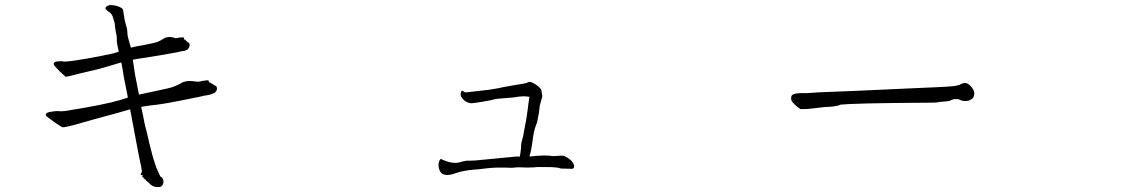

<svg xmlns="http://www.w3.org/2000/svg" viewBox="-20 -705 4540 763"><path d="M471.7 -400.4Q469.7 -413.1 469.7 -415Q467.8 -428.7 461.9 -457Q386.7 -433.6 347.7 -424.8Q307.6 -416 289.1 -411.1Q270.5 -406.2 258.8 -403.3Q243.2 -399.4 240.2 -400.4Q238.3 -401.4 217.8 -420.9Q210 -429.7 200.2 -439.5Q190.4 -449.2 194.3 -454.6Q198.2 -460 208.5 -460.9Q218.8 -461.9 226.6 -461.9Q233.4 -459 250 -460.9Q318.4 -468.8 427.7 -492.2Q440.4 -495.1 452.1 -500Q445.3 -528.3 444.3 -539.1Q444.3 -559.6 443.4 -563.5Q440.4 -575.2 438.5 -588.9Q435.5 -613.3 435.5 -614.3Q435.5 -615.2 427.7 -639.6Q422.9 -652.3 411.1 -659.2Q409.2 -660.2 407.2 -661.1Q407.2 -662.1 405.3 -664.1Q402.3 -667 400.4 -668Q395.5 -676.8 411.1 -683.6Q417 -685.5 425.8 -684.6Q435.5 -683.6 443.4 -681.6Q453.1 -678.7 460 -674.8Q465.8 -672.9 468.8 -666Q470.7 -664.1 469.7 -661.1Q469.7 -658.2 470.7 -655.3Q471.7 -651.4 471.7 -648.4Q471.7 -646.5 472.7 -642.6Q475.6 -623 478.5 -613.3Q480.5 -604.5 482.4 -598.6Q484.4 -593.8 485.4 -585.9Q486.3 -580.1 486.3 -573.2Q486.3 -567.4 488.3 -558.6Q491.2 -547.9 493.2 -539.1Q497.1 -528.3 499 -519.5Q499 -517.6 500 -515.6Q522.5 -521.5 548.8 -525.4Q597.7 -535.2 605.5 -538.1Q612.3 -541 619.1 -544.9Q621.1 -545.9 623 -547.4Q625 -548.8 627.9 -549.8Q631.8 -551.8 635.7 -554.7Q639.6 -556.6 649.4 -557.6Q655.3 -558.6 660.2 -557.6Q665 -556.6 668 -555.7L673.8 -554.7Q676.8 -553.7 677.7 -553.2Q678.7 -552.7 681.6 -553.7H686.5Q687.5 -553.7 689.5 -555.7H694.3L705.1 -556.6Q708 -557.6 708 -556.6L709 -555.7H710L710.9 -553.7V-549.8Q710.9 -546.9 713.9 -547.9Q716.8 -548.8 717.8 -544.9Q718.8 -543 723.6 -540Q724.6 -538.1 726.6 -537.1Q728.5 -535.2 731 -534.2Q733.4 -533.2 733.4 -527.3Q734.4 -520.5 729.5 -513.7Q725.6 -506.8 722.7 -506.8L720.7 -505.9Q717.8 -505.9 715.8 -503.9Q713.9 -502 706.1 -502Q700.2 -501 694.3 -500Q689.5 -499 687.5 -498Q621.1 -485.4 556.6 -475.6Q528.3 -471.7 507.8 -467.8Q515.6 -417 515.6 -416Q515.6 -412.1 521.5 -383.8L532.2 -329.1Q552.7 -334 591.8 -341.8Q657.2 -355.5 667 -359.4Q676.8 -363.3 685.5 -367.2Q688.5 -368.2 691.4 -370.1Q693.4 -371.1 697.3 -373Q703.1 -376 708 -378.9Q713.9 -380.9 725.6 -382.8Q733.4 -383.8 740.2 -382.8Q747.1 -382.8 751 -381.8L759.8 -380.9Q763.7 -380.9 764.6 -379.9Q765.6 -379.9 769.5 -380.9H776.4Q779.3 -382.8 781.2 -382.8L787.1 -383.8L801.8 -385.7Q805.7 -386.7 805.7 -385.7L807.6 -384.8H809.6V-382.8L810.5 -378.9Q810.5 -377 814.5 -377Q816.4 -377 819.3 -374Q822.3 -373 828.1 -369.1Q830.1 -367.2 832 -366.2Q835 -364.3 837.9 -363.3Q840.8 -362.3 841.8 -356.4Q843.8 -348.6 837.9 -341.3Q832 -334 829.1 -334L825.2 -333Q822.3 -333 819.3 -330.1Q817.4 -329.1 806.6 -327.1Q798.8 -326.2 791 -324.7Q783.2 -323.2 781.2 -322.3Q646.5 -293.9 604.5 -289.1Q566.4 -285.2 541 -280.3L548.8 -244.1Q554.7 -211.9 557.6 -201.2Q563.5 -180.7 565.4 -170.9Q567.4 -160.2 573.2 -136.7Q584 -96.7 585.9 -86.9Q600.6 -39.1 601.6 -38.1Q614.3 -9.8 615.2 -7.8Q617.2 -2.9 620.1 -2Q623 -1 624 1Q627 3.9 628.9 10.7Q630.9 20.5 627 28.3Q622.1 38.1 613.3 38.1Q599.6 38.1 598.6 38.1Q589.8 36.1 585 33.2Q580.1 30.3 578.1 28.3Q576.2 26.4 572.3 22.5Q570.3 19.5 566.4 17.6Q562.5 14.6 560.5 12.7Q559.6 8.8 551.8 3.9Q548.8 2 549.8 2Q551.8 -1 547.9 -1Q545.9 -1 544.9 -2Q544.9 -2.9 545.9 -5.9Q546.9 -9.8 548.8 -10.7Q534.2 -4.9 542 -18.6Q544.9 -23.4 543.9 -27.3Q542 -32.2 542 -35.2Q542 -38.1 541 -43Q537.1 -56.6 519.5 -151.4Q509.8 -206.1 499 -260.7L497.1 -270.5Q464.8 -260.7 352.5 -230.5Q325.2 -222.7 293.9 -213.9Q275.4 -208 252.9 -203.1Q230.5 -198.2 228.5 -199.2Q224.6 -200.2 197.3 -218.8Q185.5 -227.5 171.9 -237.3Q158.2 -247.1 163.1 -252.9Q167 -258.8 181.6 -260.7Q201.2 -263.7 206.1 -263.7Q224.6 -261.7 237.3 -263.7Q392.6 -288.1 458 -307.6Q476.6 -313.5 488.3 -317.4Z M2125 -285.2 2122.1 -259.8 2114.3 -218.8Q2102.5 -190.4 2098.6 -161.1Q2091.8 -108.4 2084 -83Q2147.5 -89.8 2174.8 -85Q2176.8 -84 2187.5 -85Q2215.8 -87.9 2222.7 -85Q2243.2 -75.2 2252.9 -63.5Q2262.7 -50.8 2261.7 -43Q2260.7 -34.2 2252.9 -34.2H2252L2210 -35.2H2209Q2196.3 -41 2156.2 -41Q2115.2 -42 2103.5 -40Q2091.8 -39.1 2076.2 -39.1Q2060.5 -40 2049.8 -40Q2039.1 -41 2013.7 -38.1Q1952.1 -41 1914.1 -36.1Q1876 -31.2 1866.2 -31.2Q1819.3 -27.3 1790 -16.6Q1759.8 -4.9 1741.2 -12.7Q1723.6 -20.5 1722.7 -50.8Q1722.7 -58.6 1725.6 -65.4Q1728.5 -71.3 1731.4 -73.2H1733.4L1734.4 -72.3Q1737.3 -71.3 1748 -66.4Q1780.3 -53.7 1804.7 -59.6L1823.2 -64.5Q1835.9 -67.4 1844.7 -66.4Q1852.5 -66.4 1870.1 -67.4L2032.2 -83Q2040 -83 2044.9 -82Q2046.9 -87.9 2047.9 -95.7L2050.8 -118.2Q2049.8 -130.9 2054.7 -148.4Q2060.5 -167 2061.5 -178.7Q2063.5 -190.4 2064.5 -195.3Q2070.3 -218.8 2076.2 -263.7Q2081.1 -303.7 2084 -320.3Q2070.3 -322.3 2059.6 -322.3Q2046.9 -322.3 2017.6 -317.4H2016.6L1967.8 -313.5Q1953.1 -312.5 1949.2 -311.5Q1938.5 -307.6 1897.9 -300.8Q1857.4 -293.9 1850.6 -294.9Q1833 -296.9 1821.3 -309.6Q1809.6 -321.3 1810.5 -331.1Q1811.5 -340.8 1814.5 -342.8L1815.4 -343.8H1816.4H1819.3H1820.3V-342.8Q1826.2 -337.9 1832 -337.9Q1887.7 -343.8 1925.8 -348.6Q1961.9 -354.5 1965.8 -355.5Q1970.7 -357.4 2000 -362.3Q2029.3 -367.2 2050.8 -371.1Q2071.3 -374 2076.2 -377Q2083 -380.9 2089.8 -378.9Q2095.7 -377 2105 -371.6Q2114.3 -366.2 2123 -358.4Q2131.8 -349.6 2131.8 -344.7L2134.8 -325.2Q2134.8 -322.3 2134.8 -320.3Z M3159.2 -271.5V-273.4Q3155.3 -274.4 3149.9 -279.3Q3144.5 -284.2 3139.6 -288.1Q3133.8 -293.9 3128.9 -299.8Q3124 -305.7 3124 -311.5Q3123 -325.2 3130.4 -329.1Q3137.7 -333 3147.5 -334L3161.1 -335H3188.5L3202.1 -335.9Q3222.7 -337.9 3266.6 -339.4Q3310.5 -340.8 3366.2 -343.3Q3421.9 -345.7 3483.4 -348.6Q3544.9 -351.6 3600.6 -354Q3656.2 -356.4 3700.7 -358.4Q3745.1 -360.4 3764.6 -362.3Q3779.3 -363.3 3790 -367.2Q3792 -367.2 3793 -367.7Q3793.9 -368.2 3794.9 -368.2Q3798.8 -372.1 3801.8 -372.1Q3806.6 -375 3813.5 -375Q3819.3 -376 3826.2 -372.1Q3833 -368.2 3838.9 -361.3Q3844.7 -354.5 3848.1 -347.7Q3851.6 -340.8 3851.6 -335Q3852.5 -318.4 3841.3 -311Q3830.1 -303.7 3818.4 -303.7Q3807.6 -302.7 3795.9 -307.6Q3793 -309.6 3790 -310.1Q3787.1 -310.5 3786.1 -311.5Q3783.2 -310.5 3780.3 -311Q3777.3 -311.5 3775.4 -311.5Q3772.5 -311.5 3770 -310.5Q3767.6 -309.6 3763.7 -308.6Q3762.7 -307.6 3761.2 -307.6Q3759.8 -307.6 3757.8 -305.7Q3755.9 -305.7 3754.4 -305.2Q3752.9 -304.7 3752 -303.7Q3740.2 -301.8 3729.5 -301.3Q3718.8 -300.8 3707 -298.8Q3702.1 -296.9 3672.9 -296.9Q3643.6 -296.9 3602.5 -296.4Q3561.5 -295.9 3513.7 -295.4Q3465.8 -294.9 3424.8 -293.9Q3383.8 -293 3354.5 -291.5Q3325.2 -290 3319.3 -289.1Q3315.4 -287.1 3311.5 -285.6Q3307.6 -284.2 3303.7 -284.2Q3292 -281.2 3278.8 -280.8Q3265.6 -280.3 3253.9 -279.3Q3232.4 -277.3 3208 -273.9Q3183.6 -270.5 3162.1 -271.5Z"/></svg>

Font: ToneOZ-Zhuyin-Tsuipita-TC
Style: Regular
Weight: 400
Designer: ÂÆ£ÂøóÂáåJeffrey Xuan(jeffreyx@gmail.com, ToneOZ.com) ÈòøÂù§(cjkFonts)
Foundry: ToneOZ
Version: Version 0.240710